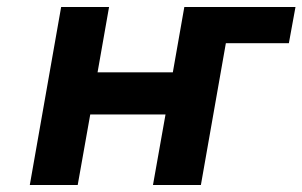

<svg xmlns="http://www.w3.org/2000/svg" viewBox="-20 -531 868 551"><path d="M591 -407 610 -511H828L809 -407ZM65.5 0 155.5 -511H293L260 -323.5H476L509 -511H646.5L556.5 0H419L455 -202.5H239L203 0Z"/></svg>

Font: Overpass ExtraBold
Style: Italic
Weight: 800
Italic angle: -10°
Designer: Delve Withrington, Dave Bailey, Thomas Jockin
Foundry: Delve Fonts LLC
Version: Version 4.000